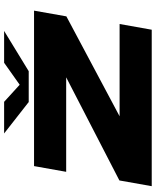

<svg xmlns="http://www.w3.org/2000/svg" viewBox="70 -846 775 956"><g transform="rotate(-90 458.0 -367.5)"><path d="M9.5 0 38 -161 551.5 -426H81L109.5 -586H883.5L855 -425L357.5 -160H817L788.5 0ZM428.5 -612.5 272 -735H429.5L514.5 -657.5L624 -735H782.5L582 -612.5Z"/></g></svg>

Font: Anybody UltraExpanded ExtraBold
Style: Italic
Weight: 800
Width: 9
Italic angle: -10°
Designer: Tyler Finck
Foundry: Etcetera Type Company
Version: Version 1.010; ttfautohint (v1.8.3) -l 8 -r 50 -G 200 -x 14 